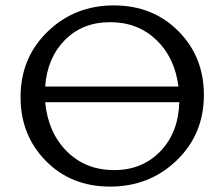

<svg xmlns="http://www.w3.org/2000/svg" viewBox="-20 -684 829 710"><path d="M401 -664Q545 -664 639.5 -569Q734 -474 734 -333Q734 -188 633.5 -91Q533 6 387 6Q243 6 149.5 -89Q56 -184 56 -325Q56 -470 156 -567Q256 -664 401 -664ZM387 -602Q286 -602 220.5 -536.5Q155 -471 147 -364H640Q626 -472 557.5 -537Q489 -602 387 -602ZM402 -55Q506 -55 573 -124.5Q640 -194 643 -306H147Q158 -193 227.5 -124Q297 -55 402 -55Z"/></svg>

Font: EauTest Medium
Style: Regular
Weight: 500
Designer: Christian Thalmann (Catharsis Fonts)
Version: Version 0.001;PS 000.001;hotconv 1.0.88;makeotf.lib2.5.64775